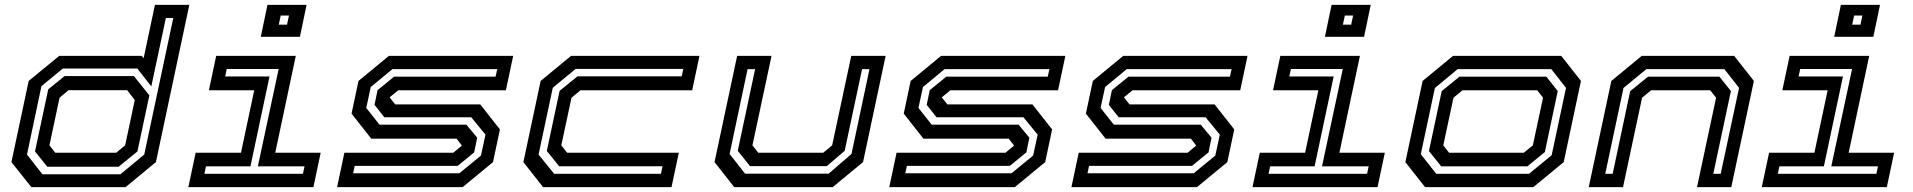

<svg xmlns="http://www.w3.org/2000/svg" viewBox="-20 -770 7871 790"><path d="M496.5 0H109L27 -103L98 -437L223.5 -540H563L571 -530.5L617.5 -750H759L621.5 -103ZM475.5 -53 573.5 -134 693 -696H662.5L602.5 -414.5L545 -488H238.5L150.5 -415.5L91 -134L154.5 -53ZM468 -84H174.5L124 -147L178.5 -402.5L246 -457H531L594.5 -377.5L545.5 -147ZM458 -141.5 495 -172 534.5 -358.5 503 -399H262L225 -368L183.5 -172L207.5 -141.5Z M1053 -618.5 1080.5 -750H1241.5L1214 -618.5ZM1127 -668.5H1161L1169 -706H1135ZM755 0 785 -141.5H971.5L1026 -398.5H839.5L869.5 -540H1197L1112.5 -141.5H1299.5L1269.5 0ZM821 -55H1226.5L1233 -85.5H1041L1126.5 -486H913L906.5 -455.5H1089L1010.5 -85.5H827.5Z M1367 0 1397 -141.5H1845L1880.5 -171L1858.5 -199.5H1507.5L1426.5 -302.5L1455 -437L1580 -540H2091.5L2061.5 -398.5H1618.5L1583 -369.5L1606 -340.5H1956L2037 -237.5L2008.5 -103L1883.5 0ZM1433 -57H1870L1959 -130L1977.5 -216L1919 -287.5H1561.5L1521 -338.5L1533.5 -399L1601.5 -454.5H2019L2026 -485.5H1594.5L1505.5 -412L1487 -326L1541.5 -257H1899L1943.5 -203.5L1931 -143L1863 -87.5H1439.5Z M2214.5 0 2133.5 -103 2204.5 -437 2329.5 -540H2858L2828 -398.5H2368.5L2331.5 -368L2289.5 -172L2313.5 -141.5H2773L2743 0ZM2260 -55H2699.5L2706 -86H2280.5L2230 -149L2282.5 -396L2356 -456H2785L2791.5 -486.5H2348.5L2254.5 -409L2196 -134Z M3001 0 2920 -103 3013 -540H3154.5L3076 -172L3100 -141.5H3367L3404 -172L3482.5 -540H3624L3531 -103L3406 0ZM3045.5 -55.5H3389.5L3483.5 -136.5L3557.5 -485.5H3527L3455.5 -149.5L3382 -86.5H3066L3015.5 -149.5L3087 -485.5H3056L2982 -136.5Z M3639 0 3669 -141.5H4117L4152.5 -171L4130.5 -199.5H3779.5L3698.5 -302.5L3727 -437L3852 -540H4363.5L4333.5 -398.5H3890.5L3855 -369.5L3878 -340.5H4228L4309 -237.5L4280.5 -103L4155.5 0ZM3705 -57H4142L4231 -130L4249.5 -216L4191 -287.5H3833.5L3793 -338.5L3805.5 -399L3873.5 -454.5H4291L4298 -485.5H3866.5L3777.5 -412L3759 -326L3813.5 -257H4171L4215.5 -203.5L4203 -143L4135 -87.5H3711.5Z M4388.5 0 4418.5 -141.5H4866.5L4902 -171L4880 -199.5H4529L4448 -302.5L4476.5 -437L4601.5 -540H5113L5083 -398.5H4640L4604.5 -369.5L4627.5 -340.5H4977.5L5058.5 -237.5L5030 -103L4905 0ZM4454.5 -57H4891.5L4980.5 -130L4999 -216L4940.5 -287.5H4583L4542.5 -338.5L4555 -399L4623 -454.5H5040.5L5047.5 -485.5H4616L4527 -412L4508.5 -326L4563 -257H4920.5L4965 -203.5L4952.5 -143L4884.5 -87.5H4461Z M5431.5 -618.5 5459 -750H5620L5592.5 -618.5ZM5505.5 -668.5H5539.5L5547.5 -706H5513.5ZM5133.5 0 5163.5 -141.5H5350L5404.5 -398.5H5218L5248 -540H5575.5L5491 -141.5H5678L5648 0ZM5199.5 -55H5605L5611.5 -85.5H5419.5L5505 -486H5291.5L5285 -455.5H5467.5L5389 -85.5H5206Z M5843.5 0 5762.5 -103 5833.5 -437 5958.5 -540H6404L6485 -437L6414 -103L6289 0ZM5889.5 -55H6271.5L6364.5 -131.5L6423.5 -408.5L6363 -485.5H5977.5L5884 -408L5826 -135.5ZM5910 -85.5 5859.5 -148.5 5912 -395 5985 -454.5H6342.5L6389.5 -395.5L6336.5 -144.5L6264.5 -85.5ZM5942.5 -141.5H6250L6287 -172L6329 -368L6305 -398.5H5997.5L5960.5 -368L5918.5 -172Z M6517 0 6610 -437 6735 -540H7115.5L7196.5 -437L7103.5 0H6962.5L7041 -368L7017 -398.5H6773.5L6736.5 -368L6658 0ZM6585 -55H6615.5L6687.5 -395L6761 -454.5H7054.5L7102 -395.5L7029.5 -55H7060L7135.5 -408.5L7075 -485.5H6754L6660 -408Z M7527 -618.5 7554.5 -750H7715.5L7688 -618.5ZM7601 -668.5H7635L7643 -706H7609ZM7229 0 7259 -141.5H7445.5L7500 -398.5H7313.5L7343.5 -540H7671L7586.5 -141.5H7773.5L7743.5 0ZM7295 -55H7700.5L7707 -85.5H7515L7600.5 -486H7387L7380.5 -455.5H7563L7484.5 -85.5H7301.5Z"/></svg>

Font: Tourney Expanded SemiBold
Style: Italic
Weight: 600
Width: 7
Italic angle: -12°
Designer: Tyler Finck
Foundry: Etcetera Type Co
Version: Version 1.010; ttfautohint (v1.8.3)